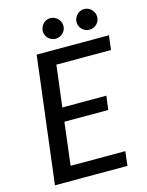

<svg xmlns="http://www.w3.org/2000/svg" viewBox="-131 -972 807 1052"><g transform="rotate(-15 273.0 -446.0)"><path d="M47 0ZM535.5 -636.5H225.5L196.5 -401.5H446L436 -323H187L157.5 -81H468L458 0H47L135.5 -717.5H545.5ZM318 -832Q318 -820 313.2 -809.5Q308.5 -799 300.2 -791.2Q292 -783.5 281.2 -779Q270.5 -774.5 258.5 -774.5Q247 -774.5 236.5 -779Q226 -783.5 218.2 -791.2Q210.5 -799 205.8 -809.5Q201 -820 201 -832Q201 -844 205.8 -855Q210.5 -866 218.2 -874Q226 -882 236.5 -886.8Q247 -891.5 258.5 -891.5Q270.5 -891.5 281.2 -886.8Q292 -882 300.2 -874Q308.5 -866 313.2 -855Q318 -844 318 -832ZM509.5 -832Q509.5 -820 504.8 -809.5Q500 -799 492.2 -791.2Q484.5 -783.5 473.8 -779Q463 -774.5 451 -774.5Q439 -774.5 428.2 -779Q417.5 -783.5 409.8 -791.2Q402 -799 397.2 -809.5Q392.5 -820 392.5 -832Q392.5 -844 397.2 -855Q402 -866 409.8 -874Q417.5 -882 428.2 -886.8Q439 -891.5 451 -891.5Q463 -891.5 473.8 -886.8Q484.5 -882 492.2 -874Q500 -866 504.8 -855Q509.5 -844 509.5 -832Z"/></g></svg>

Font: Lato Medium
Style: Italic
Weight: 500
Italic angle: -7°
Designer: Lukasz Dziedzic
Foundry: tyPoland Lukasz Dziedzic
Version: Version 2.006; 2014-01-15